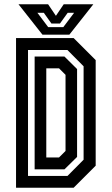

<svg xmlns="http://www.w3.org/2000/svg" viewBox="-20 -878 522 898"><path d="M55 0V-700H324.5L427.5 -597V-103L324.5 0ZM111 -55H295.5L371 -131V-568L295.5 -644H111ZM142 -86V-613.5H281.5L340.5 -555V-144L281.5 -86ZM196.5 -141.5H256L286.5 -172V-528L256 -558.5H196.5ZM178.5 -716 66.5 -858H205L241.5 -804L278 -858H416.5L304.5 -716ZM205.5 -751H276L326.5 -818H296.5L260.5 -768H220.5L185 -818H155Z"/></svg>

Font: Tourney Condensed SemiBold
Style: Regular
Weight: 600
Width: 3
Designer: Tyler Finck
Foundry: Etcetera Type Co
Version: Version 1.010; ttfautohint (v1.8.3)